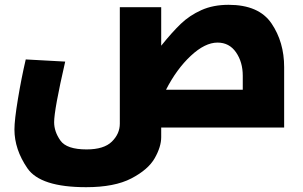

<svg xmlns="http://www.w3.org/2000/svg" viewBox="-20 -530 1261 798"><path d="M1161 0H650V40Q650 80 623 127.5Q596 175 526 211.5Q456 248 338 248Q148 248 94 169.5Q40 91 40 8Q40 -31 54.5 -118.5Q69 -206 87 -283L251 -274Q205 -74 205 -22Q205 17 231 54Q257 91 340 91Q412 91 445 58.5Q478 26 478 -16V-500H650V-340Q695 -396 731.5 -431Q768 -466 817 -488Q866 -510 930 -510Q1056 -510 1108.5 -432.5Q1161 -355 1161 -251ZM670 -157H989V-215Q989 -272 961 -312.5Q933 -353 884 -353Q832 -353 773 -298Q714 -243 670 -157Z"/></svg>

Font: Cairo Black
Style: Regular
Weight: 900
Designer: Mohamed Gaber, the designers of Titillium
Foundry: Kief Type Foundry
Version: Version 2.009; ttfautohint (v1.5.33-1714) -l 8 -r 50 -G 200 